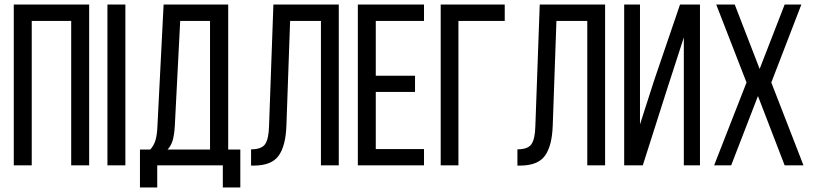

<svg xmlns="http://www.w3.org/2000/svg" viewBox="-20 -720 3541 836"><path d="M290 -628.9H118.2V0H40V-700.2H368.2V0H290Z M447.8 -700.2H525.9V0H447.8Z M1026.4 96.2H950.2V0H664.6V96.2H589.4V-68.8H634.3Q650.9 -87.4 657.5 -111.1Q664.1 -134.8 665.5 -170.9L692.4 -700.2H973.6V-68.8H1026.4ZM764.6 -628.9 741.2 -171.9Q738.8 -132.3 731.9 -108.9Q725.1 -85.4 709.5 -68.8H894.5V-628.9Z M1377.4 -628.9H1243.2L1227.1 -173.8Q1224.1 -85 1193.4 -42.2Q1162.6 0.5 1086.4 1H1073.2V-69.8Q1119.1 -69.8 1134.5 -92.5Q1149.9 -115.2 1151.4 -169.9L1170.4 -700.2H1455.1V0H1377.4Z M1616.2 -390.1H1787.1V-319.8H1616.2V-70.8H1826.2V0H1538.1V-700.2H1826.2V-628.9H1616.2Z M2177.7 -628.9H1976.1V0H1898.9V-700.2H2177.7Z M2537.1 -628.9H2402.8L2386.7 -173.8Q2383.8 -85 2353 -42.2Q2322.3 0.5 2246.1 1H2232.9V-69.8Q2278.8 -69.8 2294.2 -92.5Q2309.6 -115.2 2311 -169.9L2330.1 -700.2H2614.7V0H2537.1Z M2957.5 -557.1 2881.8 -323.2 2778.8 0H2697.8V-700.2H2766.6V-178.2L2828.6 -371.1L2940.9 -700.2H3027.8V0H2957.5Z M3396.5 0 3280.3 -301.8 3163.6 0H3089.4L3230.5 -360.8L3098.6 -700.2H3179.2L3287.6 -419.9L3396.5 -700.2H3469.2L3338.4 -360.8L3478.5 0Z"/></svg>

Font: Bebas Neue Regular
Style: Regular
Weight: 400
Designer: Ryoichi Tsunekawa
Foundry: Ryoichi Tsunekawa
Version: Version 001.003